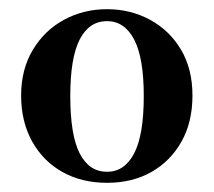

<svg xmlns="http://www.w3.org/2000/svg" viewBox="-20 -863 465 418"><path d="M213 -465Q158 -465 116 -488.5Q74 -512 50 -555Q26 -598 26 -655Q26 -712 51.5 -754.5Q77 -797 119.5 -820Q162 -843 213 -843Q264 -843 306.5 -820Q349 -797 374 -755Q399 -713 399 -655Q399 -597 375 -554.5Q351 -512 309.5 -488.5Q268 -465 213 -465ZM213 -489Q251 -489 272 -529Q293 -569 293 -654Q293 -737 272 -777Q251 -817 213 -817Q174 -817 153.5 -777Q133 -737 133 -654Q133 -569 153.5 -529Q174 -489 213 -489Z"/></svg>

Font: Noto Serif JP ExtraLight Black
Style: Regular
Weight: 900
Version: Version 2.003-H1;hotconv 1.1.1;makeotfexe 2.6.0